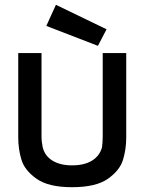

<svg xmlns="http://www.w3.org/2000/svg" viewBox="-20 -771 602 800"><path d="M56 0ZM506 -199V-550H408V-204Q408 -178 405 -157Q395 -121 363 -101.5Q331 -82 280 -82Q231 -82 199 -101.5Q167 -121 158 -157Q153 -180 153 -204V-550H56V-199Q56 -149 69.5 -105Q83 -61 132.5 -26Q182 9 280 9Q380 9 429.5 -26Q479 -61 492.5 -105Q506 -149 506 -199ZM173 -663 213 -751 424 -649 388 -580Z"/></svg>

Font: Cambay Devanagari
Style: Regular
Weight: 700
Designer: Pooja Saxena
Foundry: Pooja Saxena
Version: Version 1.095;PS 001.095;hotconv 1.0.70;makeotf.lib2.5.58329